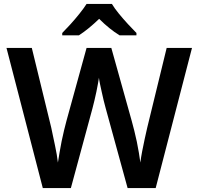

<svg xmlns="http://www.w3.org/2000/svg" viewBox="-20 -958 1011 978"><path d="M198 0 13 -714H142L241 -308Q245 -288 250 -265Q255 -242 260 -218Q265 -194 269 -171.5Q273 -149 275 -130Q279 -154 283.5 -182Q288 -210 294 -239Q300 -268 306.5 -295Q313 -322 319 -344L421 -714H547L651 -342Q657 -320 664 -292.5Q671 -265 677 -236Q683 -207 687.5 -179.5Q692 -152 695 -130Q698 -155 704 -186.5Q710 -218 717 -250Q724 -282 730 -308L829 -714H958L773 0H630L518 -408Q513 -425 508 -446.5Q503 -468 498 -490.5Q493 -513 489 -532Q485 -551 484 -562Q482 -551 479 -532Q476 -513 471 -490.5Q466 -468 461 -446Q456 -424 451 -406L341 0ZM550 -938Q563 -916 585.5 -888.5Q608 -861 632.5 -834.5Q657 -808 675 -790V-778H589Q563 -794 537 -815Q511 -836 485 -862Q458 -836 433 -815.5Q408 -795 382 -778H297V-790Q316 -809 339.5 -835Q363 -861 385 -888.5Q407 -916 421 -938Z"/></svg>

Font: Noto Sans Symbols SemiBold
Style: Regular
Weight: 600
Version: Version 2.002